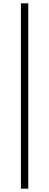

<svg xmlns="http://www.w3.org/2000/svg" viewBox="-20 -851 294 1148"><path d="M105 277H149V-831H105Z"/></svg>

Font: Noto Sans CJK Light
Style: Regular
Weight: 300
Designer: Ryoko NISHIZUKA (kana & ideographs); Paul D. Hunt (Latin, Greek & Cyrillic); Wenlong ZHANG (bopomofo); Sandoll Communica
Foundry: Adobe Systems Incorporated
Version: Version 1.000;PS 1;hotconv 1.0.78;makeotf.lib2.5.61930